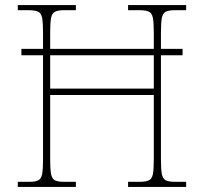

<svg xmlns="http://www.w3.org/2000/svg" viewBox="-20 -734 801 754"><path d="M50 0V-20H96Q119 -20 130.5 -26Q142 -32 145.5 -51Q149 -70 149 -108V-517H64V-542H149V-605Q149 -644 145.5 -663Q142 -682 130 -688Q118 -694 90 -694H50V-714H278V-694H232Q208 -694 196 -688Q184 -682 180.5 -663Q177 -644 177 -605V-542H584V-605Q584 -644 580.5 -663Q577 -682 565 -688Q553 -694 527 -694H483V-714H711V-694H667Q643 -694 631 -688Q619 -682 615.5 -663Q612 -644 612 -605V-542H697V-517H612V-108Q612 -70 615.5 -51Q619 -32 631 -26Q643 -20 667 -20H711V0H483V-20H529Q553 -20 565 -26Q577 -32 580.5 -51Q584 -70 584 -108V-361H177V-108Q177 -70 180.5 -51Q184 -32 195.5 -26Q207 -20 231 -20H278V0ZM177 -386H584V-517H177Z"/></svg>

Font: Noto Serif Thin
Style: Regular
Weight: 100
Designer: Monotype Design Team
Foundry: Monotype Imaging Inc.
Version: Version 2.015